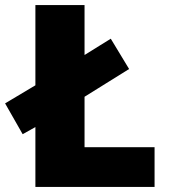

<svg xmlns="http://www.w3.org/2000/svg" viewBox="-35 -734 664 754"><path d="M104 0H572V-156H297V-354L472 -463L400 -582L297 -518V-714H104V-399L-15 -328L54 -207L104 -235Z"/></svg>

Font: Noto Sans Arabic UI Bk
Style: Regular
Weight: 900
Designer: Monotype Design Team, Nadine Chahine and Nizar Qandah
Foundry: Monotype Imaging Inc.
Version: Version 2.010